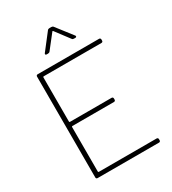

<svg xmlns="http://www.w3.org/2000/svg" viewBox="-213 -1010 1003 1121"><g transform="rotate(-30 288.0 -449.5)"><path d="M313 -873 383 -780C386 -775 391 -774 396 -774H405C410 -774 413 -777 413 -780C413 -782 413 -784 411 -786L328 -893C325 -897 320 -899 315 -899H302C297 -899 292 -897 289 -893L206 -786C201 -780 204 -774 212 -774H221C226 -774 231 -776 234 -780L307 -873C309 -876 312 -875 313 -873ZM532 -682V-690C532 -696 528 -700 522 -700H108C102 -700 98 -696 98 -690V-10C98 -4 102 0 108 0H522C528 0 532 -4 532 -10V-18C532 -24 528 -28 522 -28H132C130 -28 128 -30 128 -32V-333C128 -335 130 -337 132 -337H413C419 -337 423 -341 423 -347V-355C423 -361 419 -365 413 -365H132C130 -365 128 -367 128 -369V-668C128 -670 130 -672 132 -672H522C528 -672 532 -676 532 -682Z"/></g></svg>

Font: Barlow Thin
Style: Regular
Weight: 250
Designer: Jeremy Tribby
Foundry: Tribby Type
Version: Version 1.422;hotconv 1.0.109;makeotfexe 2.5.65596